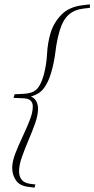

<svg xmlns="http://www.w3.org/2000/svg" viewBox="-20 -725 432 881"><path d="M42 -276 47 -292.5 88.5 -294.5Q127 -296 147 -314.2Q167 -332.5 180 -378.5Q193 -424.5 195.8 -476.8Q198.5 -529 212.5 -575Q226.5 -621 261.5 -657.2Q296.5 -693.5 359 -701L392.5 -705V-689L362 -685.5Q321 -680.5 294.8 -657Q268.5 -633.5 254.5 -586.5Q240.5 -539.5 234.5 -488.5Q228.5 -437.5 214 -389Q201.5 -347 181 -319.8Q160.5 -292.5 122 -282.5Q139.5 -274.5 147 -259.5Q154.5 -244.5 154.5 -225.5Q154.5 -196.5 141.2 -159.2Q128 -122 111 -82.2Q94 -42.5 80.8 -5.2Q67.5 32 67.5 60.5Q67.5 112 119 118.5L142.5 121.5L138.5 136L107.5 132Q69.5 127 52.8 102Q36 77 36 45Q36 16.5 50.2 -20.5Q64.5 -57.5 83.2 -97Q102 -136.5 116.2 -172.8Q130.5 -209 130.5 -236Q130.5 -253 120.8 -263Q111 -273 88 -274Z"/></svg>

Font: Newsreader Text ExtraLight
Style: Italic
Weight: 275
Italic angle: -17°
Designer: Hugues Gentile
Foundry: Production Type
Version: Version 1.001